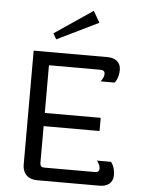

<svg xmlns="http://www.w3.org/2000/svg" viewBox="-59 -923 717 969"><g transform="rotate(5 300.0 -438.5)"><path d="M410 -819.2 376.7 -876.7 183.3 -745.8 200 -716.7ZM166.7 0H483.3C519.2 0 550 -18.3 550 -58.3C550 -104.2 529.2 -125 529.2 -125H458.3C458.3 -125 475 -104.2 475 -87.5C475 -75 470.8 -66.7 450 -66.7H200C180.8 -66.7 175 -72.5 175 -91.7V-275H458.3V-341.7H175V-583.3H433.3C454.2 -583.3 458.3 -575 458.3 -562.5C458.3 -545.8 441.7 -525 441.7 -525H512.5C512.5 -525 533.3 -545.8 533.3 -591.7C533.3 -631.7 502.5 -650 466.7 -650H91.7V-75C91.7 -23.3 123.3 0 166.7 0Z"/></g></svg>

Font: BoonHome
Style: Book
Weight: 400
Designer: Sungsit Sawaiwan
Foundry: Sungsit Sawaiwan
Version: Version 0.2